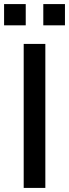

<svg xmlns="http://www.w3.org/2000/svg" viewBox="-25 -920 338 940"><path d="M91 0V-705H197V0ZM187 -796V-900H293V-796ZM-5 -796V-900H101V-796Z"/></svg>

Font: NunitoSans_10ptSemiBold
Style: Regular
Weight: 600
Designer: Vernon Adams
Foundry: Vernon Adams
Version: Version 3.101;gftools[0.9.27]